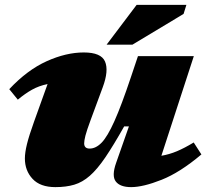

<svg xmlns="http://www.w3.org/2000/svg" viewBox="-20 -752 846 787"><path d="M456 -84.5 508.5 -234H489Q445 -156 411.8 -107Q378.5 -58 348.2 -31.5Q318 -5 284.5 5Q251 15 207 15Q145 15 113.5 -18.8Q82 -52.5 82 -102.5Q82 -126.5 90.5 -161.2Q99 -196 119.5 -253L175 -407.5Q139 -400 111 -384.2Q83 -368.5 53 -343.5L18 -386.5Q91.5 -465 171.2 -501Q251 -537 323.5 -537Q394.5 -537 410.5 -499.8Q426.5 -462.5 401 -394L352 -261.5Q335.5 -217 330.2 -196.2Q325 -175.5 325 -164.5Q325 -143 347.5 -143Q373 -143 396.8 -167.5Q420.5 -192 449 -255.5Q477.5 -319 516.5 -435.5L545.5 -522H774.5L641.5 -113.5Q674 -119 705 -132Q736 -145 774 -168L805.5 -119Q718 -45 642.2 -15Q566.5 15 517.5 15Q472.5 15 454.8 -7.8Q437 -30.5 456 -84.5ZM417 -569 540 -732H744L732.5 -695L523 -569Z"/></svg>

Font: Newsreader 6pt ExtraBold
Style: Italic
Weight: 800
Italic angle: -17°
Designer: Hugues Gentile
Foundry: Production Type
Version: Version 1.003; ttfautohint (v1.8.3)